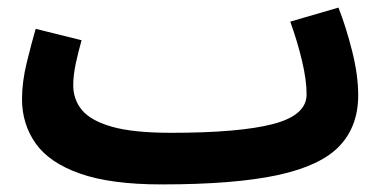

<svg xmlns="http://www.w3.org/2000/svg" viewBox="-20 -465 1014 506"><path d="M405 21Q272 21 191 -7.5Q110 -36 74 -87Q38 -138 38 -204Q38 -249 50.5 -300Q63 -351 74 -389L195 -359Q187 -331 180 -299Q173 -267 173 -240Q173 -203 196 -175Q219 -147 275 -131Q331 -115 431 -115V-113V-115Q610 -115 699 -138Q788 -161 788 -216Q788 -254 776 -304.5Q764 -355 745 -408L872 -445Q892 -394 908 -330.5Q924 -267 924 -214Q924 -132 874.5 -80Q825 -28 711.5 -3.5Q598 21 406 21V20Z"/></svg>

Font: Noto Sans Arabic SemCond
Style: Bold
Weight: 700
Width: 4
Designer: Monotype Design Team, Nadine Chahine, Nizar Qandah and Khaled Hosny
Foundry: Monotype Imaging Inc.
Version: Version 2.012; ttfautohint (v1.8.4.7-5d5b)